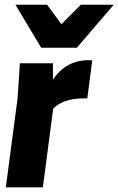

<svg xmlns="http://www.w3.org/2000/svg" viewBox="-20 -800 506 820"><path d="M45.9 -779.8H181.2L242.2 -696.8L325.2 -779.8H465.8L308.1 -596.2H155.8ZM359.9 -543 374 -542 353 -379.9H339.8Q290 -379.9 256.6 -367.2Q223.1 -354.5 207 -335L163.1 0H4.9L55.2 -380.9L64.9 -529.8H206.1V-460Q261.7 -543 359.9 -543Z"/></svg>

Font: Cooper Hewitt
Style: Bold Italic
Weight: 712
Designer: Village Type and Design LLC
Foundry: Cooper Hewitt Smithsonian Design Museum
Version: 1.000